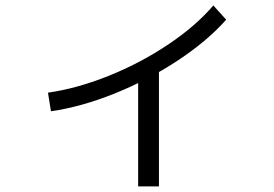

<svg xmlns="http://www.w3.org/2000/svg" viewBox="-20 -625 978 686"><path d="M742.2 -605.5 788.1 -554.7Q720.7 -478.5 615.7 -409.2Q510.7 -339.8 391.1 -291.5Q271.5 -243.2 162.1 -227.5L151.4 -293.9Q254.9 -308.6 368.2 -354Q481.4 -399.4 580.6 -465.8Q679.7 -532.2 742.2 -605.5ZM473.6 -388.7H547.9V41H473.6Z"/></svg>

Font: Pretendard JP Variable
Style: Regular
Weight: 400
Designer: Base glyphs from Inter by Rasmus Andersson; Hangul glyphs from Noto Sans CJK(Source Han Sans) by Jang Soo-young and Kang
Foundry: Kil Hyung-jin
Version: Version 1.307;Glyphs 3.2 (3192)